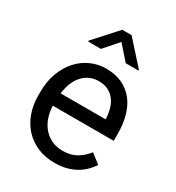

<svg xmlns="http://www.w3.org/2000/svg" viewBox="-182 -859 894 978"><g transform="rotate(30 265.0 -370.0)"><path d="M287.6 9.8Q232.4 9.8 187.7 -9.3Q143.1 -28.3 111.3 -62.3Q79.6 -96.2 62.5 -143.1Q45.4 -189.9 45.4 -245.6V-266.1Q45.4 -330.6 64.7 -381.3Q84 -432.1 116.2 -466.8Q148.4 -501.5 189.9 -519.8Q231.4 -538.1 276.4 -538.1Q333 -538.1 374 -518.3Q415 -498.5 441.7 -463.9Q468.3 -429.2 481 -381.8Q493.7 -334.5 493.7 -278.8V-238.3H135.7Q136.7 -201.7 147.7 -169.9Q158.7 -138.2 179 -114.7Q199.2 -91.3 227.8 -77.6Q256.3 -64 292.5 -64Q340.3 -64 373.5 -83.5Q406.7 -103 431.6 -135.3L486.8 -92.3Q474.1 -72.8 456.1 -54.4Q438 -36.1 413.8 -21.7Q389.6 -7.3 358.4 1.2Q327.1 9.8 287.6 9.8ZM276.4 -463.9Q249 -463.9 226.1 -453.9Q203.1 -443.8 185.1 -424.8Q167 -405.8 155 -377.4Q143.1 -349.1 138.7 -312.5H403.3V-319.3Q401.9 -345.7 394.8 -371.6Q387.7 -397.5 372.8 -418Q357.9 -438.5 334.5 -451.2Q311 -463.9 276.4 -463.9ZM423.8 -616.2V-611.3H349.1L275.9 -694.3L203.1 -611.3H128.4V-617.2L248.5 -750H303.2Z"/></g></svg>

Font: RobotoDraft
Style: Regular
Weight: 400
Designer: Google
Foundry: Google
Version: Version 2.000988-w1; 2014